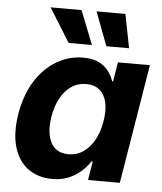

<svg xmlns="http://www.w3.org/2000/svg" viewBox="-54 -806 731 864"><g transform="rotate(5 311.5 -374.5)"><path d="M213.4 9.3Q149.9 9.3 104.7 -23.4Q59.6 -56.2 41 -118.4Q22.5 -180.7 36.6 -269Q52.2 -359.4 92 -421.1Q131.8 -482.9 187.7 -514.9Q243.7 -546.9 305.2 -546.9Q348.6 -546.9 376.5 -533Q404.3 -519 420.7 -497.1Q437 -475.1 444.3 -452.1H448.7L462.9 -539.1H607.4L518.6 0H375L388.7 -85H383.3Q368.2 -61 344.2 -39.6Q320.3 -18.1 288.1 -4.4Q255.9 9.3 213.4 9.3ZM276.4 -107.9Q314 -107.9 343.8 -128.2Q373.5 -148.4 393.6 -184.8Q413.6 -221.2 421.4 -269.5Q429.7 -318.4 421.6 -354.2Q413.6 -390.1 390.4 -409.9Q367.2 -429.7 329.6 -429.7Q292 -429.7 262.5 -409.4Q232.9 -389.2 213.4 -353.3Q193.8 -317.4 186 -269.5Q178.2 -221.7 185.8 -185.1Q193.4 -148.4 216.3 -128.2Q239.3 -107.9 276.4 -107.9ZM404.8 -606.9 347.2 -759.3H477.5L507.3 -606.9ZM234.4 -606.9 139.6 -759.3H279.3L339.4 -606.9Z"/></g></svg>

Font: Inter 18pt
Style: Bold Italic
Weight: 700
Italic angle: -9.3988°
Designer: Rasmus Andersson
Foundry: rsms
Version: Version 4.001;git-66647c0bb